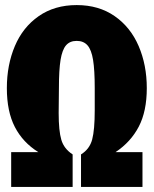

<svg xmlns="http://www.w3.org/2000/svg" viewBox="-20 -736 605 756"><path d="M558 -389Q558 -298 526.5 -237.5Q495 -177 435 -137H541V0H299V-128Q333 -149 343 -187Q353 -225 353 -301V-389Q353 -460 346.5 -500Q340 -540 324.5 -557.5Q309 -575 282 -575Q255 -575 240 -557.5Q225 -540 218.5 -500.5Q212 -461 212 -389L211 -291Q211 -221 221.5 -185.5Q232 -150 266 -128V0H24V-137H131Q70 -175 38.5 -236Q7 -297 7 -389Q7 -480 38.5 -554.5Q70 -629 132.5 -672.5Q195 -716 282 -716Q369 -716 431.5 -672.5Q494 -629 526 -554.5Q558 -480 558 -389Z"/></svg>

Font: Fira Sans Extra Condensed Black
Style: Regular
Weight: 900
Width: 1
Designer: Carrois Corporate & Edenspiekermann AG
Foundry: Carrois Corporate GbR & Edenspiekermann AG
Version: Version 4.203